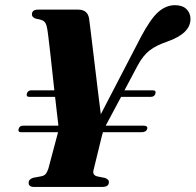

<svg xmlns="http://www.w3.org/2000/svg" viewBox="-20 -738 772 758"><path d="M53.5 -229Q57 -242 72 -242H210.5Q210 -248.5 209.2 -255Q208.5 -261.5 207.5 -268.5Q206.5 -276.5 203.8 -300Q201 -323.5 197.5 -355.5H96Q82.5 -355.5 86 -368.5Q90 -381.5 104 -381.5H194.5Q190.5 -419 186 -459.8Q181.5 -500.5 177.5 -536.8Q173.5 -573 170.2 -598.5Q167 -624 165 -631Q162 -646.5 154 -653.5Q146 -660.5 122.5 -664Q106 -669 106 -681Q106 -700 130.5 -700H288.5Q325.5 -700 331.5 -666Q333 -656.5 336.8 -625Q340.5 -593.5 346 -549.2Q351.5 -505 357.2 -456.2Q363 -407.5 368.5 -362.8Q374 -318 378 -287L536 -591.5Q575 -665 605.5 -691.2Q636 -717.5 670.5 -717.5Q700.5 -717.5 716.2 -702Q732 -686.5 732 -663Q732 -606 641 -574Q596.5 -559 570.5 -538.8Q544.5 -518.5 523.5 -479.5L471.5 -381.5H582Q597.5 -381.5 593.5 -368.5Q590 -355.5 574.5 -355.5H458L400 -247Q398.5 -244.5 397.5 -242H545Q565 -242 561 -229Q557.5 -216 537.5 -216H386.5Q384.5 -210.5 382.5 -202.5L349.5 -67.5Q343.5 -46.5 364.5 -41.5L394.5 -35.5Q410 -29.5 410 -19.5Q410 0 384 0H114Q93 0 93 -16.5Q93 -30 110.5 -36L142.5 -42Q155.5 -44.5 161.2 -52.2Q167 -60 171 -72.5L208 -211.5Q208.5 -214 209 -216H63.5Q50 -216 53.5 -229Z"/></svg>

Font: Fraunces 72pt S000
Style: Bold Italic
Weight: 700
Italic angle: -16°
Version: Version 1.000; ttfautohint (v1.8.3)